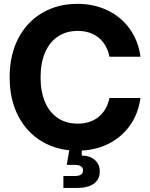

<svg xmlns="http://www.w3.org/2000/svg" viewBox="-20 -759 767 982"><path d="M29.3 -363.3Q29.3 -477.9 73.8 -563.1Q118.3 -648.2 197 -693.8Q275.8 -739.3 376 -739.3Q461.3 -739.3 530.7 -705.8Q600 -672.3 643.8 -611.1Q687.5 -549.9 698.6 -468.8H539.9Q531.7 -510.2 509.6 -539.9Q487.5 -569.7 454 -585.4Q420.4 -601 378.3 -601Q318.8 -601 275.8 -572.1Q232.8 -543.2 210.2 -489.6Q187.5 -435.9 187.5 -363.3Q187.5 -290.8 210.2 -237.4Q232.8 -183.9 275.6 -155.2Q318.5 -126.6 378.3 -126.6Q420.2 -126.6 453.6 -141.9Q487 -157.3 509.2 -186.9Q531.4 -216.4 540.1 -257.8H698.6Q687.2 -176.7 643.5 -115.7Q599.7 -54.8 530.5 -21.5Q461.3 11.7 376 11.7Q276 11.7 197.2 -33.9Q118.5 -79.6 73.9 -164.6Q29.3 -249.6 29.3 -363.3ZM304.2 141.3H361.9Q383.4 141.3 394 134.1Q404.7 127 404.7 112.6Q404.7 98.5 394 91.4Q383.4 84.2 361.9 84.2H321.5L339.6 -22.9H398.2V-1.8V36.7Q441.4 37.5 465.9 59.8Q490.3 82 490.3 117.6Q490.3 159 459.7 180.7Q429 202.3 373.3 202.3H304.2Z"/></svg>

Font: Intratopia Thin
Style: Regular
Weight: 100
Designer: Rasmus Andersson
Foundry: rsms
Version: Version 3.000;Glyphs 3.2.3 (3260)